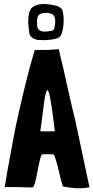

<svg xmlns="http://www.w3.org/2000/svg" viewBox="-20 -956 477 980"><path d="M304.7 -840.8Q306.6 -875 297.9 -906.2Q287.1 -921.9 263.7 -927.7Q240.2 -933.6 218.8 -934.6Q211.9 -935.5 205.1 -935.5Q189.5 -935.5 175.8 -932.6Q155.3 -927.7 140.6 -915Q132.8 -905.3 129.9 -894.5Q123 -868.2 124 -838.9Q126 -808.6 130.9 -781.2Q135.7 -767.6 149.4 -760.7Q162.1 -752.9 175.8 -752Q190.4 -751 204.1 -751Q217.8 -751 232.4 -752.9Q249 -753.9 265.6 -758.8Q283.2 -762.7 292 -777.3Q303.7 -806.6 304.7 -840.8ZM215.8 -890.6Q226.6 -890.6 237.3 -887.7Q247.1 -884.8 254.9 -877Q259.8 -869.1 261.7 -855.5Q262.7 -843.8 260.7 -832Q258.8 -820.3 256.8 -809.6Q252 -798.8 238.3 -797.9Q224.6 -795.9 213.9 -794.9Q210.9 -794.9 204.1 -794.9Q189.5 -794.9 178.7 -803.7Q170.9 -811.5 169.9 -824.2Q168.9 -836.9 168.9 -847.7Q168.9 -855.5 170.9 -865.2Q173.8 -877.9 185.5 -884.8Q199.2 -890.6 215.8 -890.6ZM350.6 -397.5Q343.8 -425.8 335.9 -460.9Q328.1 -496.1 319.3 -534.2Q310.5 -572.3 303.7 -605.5Q295.9 -638.7 289.1 -665Q283.2 -692.4 280.3 -705.1Q247.1 -702.1 226.6 -701.2Q206.1 -701.2 193.4 -701.2Q179.7 -701.2 171.9 -701.2Q164.1 -701.2 157.2 -700.2Q132.8 -620.1 113.3 -539.1Q92.8 -458 76.2 -382.8Q58.6 -307.6 46.9 -241.2Q34.2 -174.8 25.4 -124Q15.6 -73.2 10.7 -41Q5.9 -8.8 3.9 -2Q4.9 -1 5.9 -1Q74.2 -2 106.4 0Q137.7 2 146.5 0Q147.5 0 147.5 -1Q148.4 -1 149.4 -1Q158.2 -17.6 163.1 -40Q168 -61.5 171.9 -85Q176.8 -109.4 181.6 -130.9Q185.5 -152.3 193.4 -168Q204.1 -168 210.9 -168.9Q216.8 -168.9 221.7 -168.9Q227.5 -168.9 235.4 -168.9Q242.2 -168.9 254.9 -167Q261.7 -152.3 267.6 -130.9Q274.4 -110.4 279.3 -86.9Q285.2 -64.5 290 -42Q295.9 -19.5 301.8 -3.9Q302.7 -3.9 302.7 -3.9Q335 2.9 371.1 4.9Q377.9 4.9 384.8 4.9Q413.1 4.9 436.5 0Q436.5 0 436.5 -1Q418 -88.9 362.3 -350.6Q358.4 -368.2 350.6 -397.5ZM221.7 -285.2Q203.1 -285.2 185.5 -286.1Q193.4 -336.9 198.2 -380.9Q204.1 -424.8 208 -454.1Q212.9 -483.4 218.8 -492.2Q223.6 -502 228.5 -485.4Q235.4 -467.8 242.2 -419.9Q250 -372.1 259.8 -286.1Q241.2 -286.1 221.7 -285.2Z"/></svg>

Font: Londrina Solid
Style: NNS
Weight: 400
Designer: Marcelo Magalhaes
Version: Version 1.002